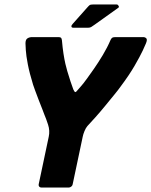

<svg xmlns="http://www.w3.org/2000/svg" viewBox="-20 -839 677 859"><path d="M371 -275Q364 -267 358 -252.5Q352 -238 350 -227L305 -14Q304 -8 298.5 -4Q293 0 288 0H165Q159 0 155.5 -4Q152 -8 153 -14L198 -227Q204 -254 195 -281.5Q186 -309 179 -325Q177 -331 169.5 -350Q162 -369 153 -392Q144 -415 137 -434.5Q130 -454 128 -460Q112 -512 104.5 -551Q97 -590 95.5 -614.5Q94 -639 94 -645Q94 -662 103 -667.5Q112 -673 123 -673H241Q250 -673 253 -670Q256 -667 257 -659Q260 -625 264 -599Q268 -573 272.5 -553.5Q277 -534 281 -521Q289 -494 295.5 -474.5Q302 -455 308 -439Q313 -428 316.5 -427Q320 -426 330 -439Q335 -445 340.5 -451Q346 -457 353.5 -466.5Q361 -476 371 -490Q382 -505 400.5 -531.5Q419 -558 439.5 -592Q460 -626 475 -661Q479 -669 483.5 -671Q488 -673 498 -673H621Q629 -673 634.5 -667.5Q640 -662 633 -645Q631 -639 618.5 -612.5Q606 -586 582 -544.5Q558 -503 519 -451Q510 -438 491.5 -415.5Q473 -393 451 -366Q429 -339 407.5 -315Q386 -291 371 -275ZM375 -715H308Q300 -715 299.5 -720.5Q299 -726 306 -733L370 -805Q377 -813 381 -816Q385 -819 397 -819H502Q507 -819 510.5 -813Q514 -807 509 -804L404 -729Q394 -722 388.5 -718.5Q383 -715 375 -715Z"/></svg>

Font: Glory ExtraBold
Style: Italic
Weight: 800
Italic angle: -12°
Version: Version 1.011